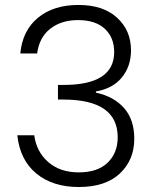

<svg xmlns="http://www.w3.org/2000/svg" viewBox="-20 -750 625 775"><path d="M62 -534.2Q70.3 -626 132.8 -678Q195.3 -730 296.9 -730Q396.5 -730 452.6 -678.5Q508.8 -627 508.8 -546.9Q508.8 -482.9 472.2 -437.7Q435.5 -392.6 367.2 -380.9V-376Q439 -360.8 480.5 -314.2Q522 -267.6 522 -189.9Q522 -104.5 463.9 -49.8Q405.8 4.9 297.9 4.9Q193.4 4.9 127.2 -49.1Q61 -103 49.8 -204.1H118.2Q127 -137.7 174.6 -95.9Q222.2 -54.2 297.9 -54.2Q374 -54.2 414.6 -93.5Q455.1 -132.8 455.1 -195.8Q455.1 -348.1 235.8 -348.1H213.9V-407.2H236.8Q440.9 -407.2 440.9 -540Q440.9 -598.6 403.1 -633.8Q365.2 -668.9 294.9 -668.9Q227.1 -668.9 182.6 -633.8Q138.2 -598.6 129.9 -534.2Z"/></svg>

Font: PoppinsZ Light
Style: Regular
Weight: 300
Designer: Ninad Kale (Devanagari), Jonny Pinhorn (Latin)
Foundry: Indian Type Foundry
Version: Version 3.002;FEAKit 1.0